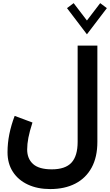

<svg xmlns="http://www.w3.org/2000/svg" viewBox="-20 -970 715 1248"><path d="M484.7 -673.6V-48.1Q484.7 43.7 444.6 87.2Q404.4 130.7 316.4 130.7Q233.6 130.7 195.1 96.2Q156.6 61.6 156.6 1.8Q156.6 -33.6 164.5 -74.8Q172.4 -116.1 191 -173.6L75.3 -216.7Q52.4 -156.1 40.6 -97.6Q28.9 -39.1 28.9 19.8Q28.9 93.3 63.8 146.9Q98.6 200.6 161.2 229.7Q223.8 258.9 306.6 258.9Q400.8 258.9 469.5 223.4Q538.2 188 575.6 119.6Q612.9 51.3 612.9 -48.1V-673.6ZM415.5 -917.1 545 -746.9 674.6 -917.1 631.3 -949.6 545 -836.7 458.7 -949.6Z"/></svg>

Font: Estedad-VF-FD Black
Style: Regular
Weight: 900
Designer: Amin Abedi
Version: Version 4.000